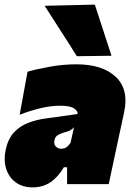

<svg xmlns="http://www.w3.org/2000/svg" viewBox="-29 -796 574 830"><path d="M113 14Q68 14 38.2 -8.2Q8.5 -30.5 -2.8 -67.8Q-14 -105 -4 -150Q6 -196.5 31.5 -223.8Q57 -251 92.8 -264.8Q128.5 -278.5 169 -284L306 -303Q309 -314.5 292.2 -326.8Q275.5 -339 231 -339Q191.5 -339 147 -328.5Q102.5 -318 56 -300L90 -486Q130 -497.5 187.2 -507.8Q244.5 -518 300 -518Q414 -518 471.2 -464Q528.5 -410 508 -313Q502 -285.5 496.8 -260.2Q491.5 -235 486 -211L481 -187.5Q472 -145.5 462.2 -99.2Q452.5 -53 441 0H261V-73H247Q222.5 -31 189.5 -8.5Q156.5 14 113 14ZM235 -153Q249.5 -153 258.8 -159.8Q268 -166.5 276 -179L291 -246Q283 -237 274 -232.2Q265 -227.5 247 -223Q235 -219.5 222 -212.5Q209 -205.5 206 -188Q203 -171 213 -162Q223 -153 235 -153ZM303 -553Q271 -605 235.5 -659.5Q200 -714 164 -771L381 -776Q399 -720.5 417 -665.5Q435 -610.5 453 -555Z"/></svg>

Font: Commissioner Black
Style: Italic
Weight: 900
Italic angle: -12°
Designer: Kostas Bartsokas
Foundry: Kostas Bartsokas
Version: Version 1.000; ttfautohint (v1.8.3)